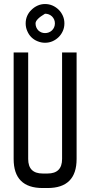

<svg xmlns="http://www.w3.org/2000/svg" viewBox="-20 -948 455 968"><path d="M366.2 -146.5Q366.2 0 219.7 0Q211.9 0 195.3 0Q48.8 0 48.8 -146.5Q48.8 -205.1 48.8 -292Q48.8 -378.9 48.8 -495.1Q48.8 -542 48.8 -683.6Q67.4 -683.6 122.1 -683.6Q122.1 -549.8 122.1 -146.5Q122.1 -73.2 195.3 -73.2Q203.1 -73.2 219.7 -73.2Q293 -73.2 293 -146.5Q293 -325.2 293 -683.6Q311.5 -683.6 366.2 -683.6Q366.2 -549.8 366.2 -146.5ZM304.7 -830.1Q304.7 -809.6 296.9 -792Q289.1 -774.4 276.4 -761.7Q262.7 -748 245.1 -740.2Q227.5 -732.4 207 -732.4Q187.5 -732.4 168.9 -740.2Q151.4 -747.1 137.7 -760.7Q125 -773.4 117.2 -792Q109.4 -809.6 109.4 -830.1Q109.4 -850.6 117.2 -868.2Q125 -885.7 138.7 -898.4Q152.3 -912.1 169.9 -919.9Q187.5 -927.7 207 -927.7Q227.5 -927.7 245.1 -919.9Q262.7 -912.1 276.4 -898.4Q289.1 -885.7 296.9 -868.2Q304.7 -850.6 304.7 -830.1ZM207 -878.9Q159.2 -850.6 159.2 -830.1Q159.2 -809.6 172.9 -794.9Q187.5 -781.2 207 -781.2Q227.5 -781.2 242.2 -794.9Q256.8 -809.6 256.8 -830.1Q256.8 -850.6 242.2 -865.2Q227.5 -878.9 207 -878.9Z"/></svg>

Font: ZAANS 2018
Style: Regular
Weight: 400
Designer: Counter Creatives
Version: Version 1.0 - 24-01-18